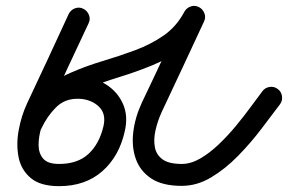

<svg xmlns="http://www.w3.org/2000/svg" viewBox="-20 -599 985 657"><path d="M265 -569Q279 -562 284.5 -547.5Q290 -533 283 -519Q247 -443 211.5 -366.5Q176 -290 141 -214Q130 -191 121 -161Q112 -131 112 -103Q112 -75 127.5 -56.5Q143 -38 182 -38Q246 -38 283 -72.5Q320 -107 334 -167Q344 -210 318 -234.5Q292 -259 251 -261Q251 -261 252 -261Q252 -261 252 -261Q203 -263 172 -232Q141 -201 122 -160Q116 -146 101 -140.5Q86 -135 72 -142Q58 -148 52.5 -163Q47 -178 54 -192Q82 -254 132 -296.5Q182 -339 255 -336Q255 -336 255 -336Q255 -336 255 -336Q306 -334 344.5 -309Q383 -284 401 -243Q419 -202 407 -150Q388 -64 330 -13Q272 38 182 38Q118 38 85 10Q52 -18 43.5 -61.5Q35 -105 44 -154Q53 -203 73 -246Q109 -322 144.5 -398.5Q180 -475 215 -551Q222 -565 236.5 -570.5Q251 -576 265 -569ZM122 -161Q116 -147 101.5 -141Q87 -135 73 -142Q59 -148 53 -162.5Q47 -177 54 -191Q80 -252 123.5 -289Q167 -326 220.5 -349.5Q274 -373 331 -390Q388 -407 442 -427Q496 -447 540 -477.5Q584 -508 611 -559Q618 -572 633 -576.5Q648 -581 662 -574Q675 -567 679.5 -552Q684 -537 677 -523Q648 -468 602 -433Q556 -398 501 -375.5Q446 -353 389 -335.5Q332 -318 279.5 -297Q227 -276 186 -244Q145 -212 122 -161Q122 -161 122 -161Q122 -161 122 -161ZM660 -575Q674 -568 679.5 -553.5Q685 -539 678 -525Q642 -448 606 -370.5Q570 -293 533 -215Q519 -184 512 -152.5Q505 -121 510 -95Q515 -69 536.5 -53.5Q558 -38 602 -38Q633 -38 665 -56.5Q697 -75 728.5 -105Q760 -135 788 -169Q816 -203 839 -234.5Q862 -266 878 -287Q878 -287 878 -287Q878 -287 878 -287Q887 -299 902.5 -301.5Q918 -304 931 -294Q943 -285 945 -269.5Q947 -254 938 -242Q910 -205 874 -157.5Q838 -110 794.5 -65.5Q751 -21 702.5 8Q654 37 602 37Q536 37 498 12Q460 -13 445 -54.5Q430 -96 436 -146.5Q442 -197 465 -247Q502 -324 538 -401.5Q574 -479 610 -557Q617 -571 631.5 -576.5Q646 -582 660 -575Z"/></svg>

Font: FRB American Cursive Guidelines Arrows Extrabold
Style: Bold Italic
Weight: 800
Italic angle: -25°
Version: Version 2.0;Modular Font Editor K font №1